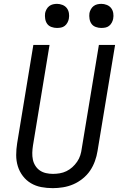

<svg xmlns="http://www.w3.org/2000/svg" viewBox="-20 -968 640 996"><path d="M254 8Q223 8 194 2.5Q165 -3 140.5 -17.5Q116 -32 98.5 -55Q81 -78 72.5 -105.5Q64 -133 64 -163.5Q64 -194 69 -225L153 -735H237L151 -213Q148 -194 147.5 -175.5Q147 -157 150.5 -140Q154 -123 163.5 -108Q173 -93 187 -83.5Q201 -74 218.5 -70Q236 -66 255 -66Q272 -66 290 -69Q308 -72 324.5 -80Q341 -88 355 -100.5Q369 -113 380 -129Q391 -145 396.5 -162.5Q402 -180 404 -197L493 -735H577L486 -185Q482 -159 472.5 -132.5Q463 -106 447.5 -83Q432 -60 409 -41.5Q386 -23 360.5 -12Q335 -1 307.5 3.5Q280 8 254 8ZM505 -823Q491 -823 477 -828Q463 -833 455 -844Q447 -855 444.5 -870Q442 -885 444 -900Q446 -910 451.5 -920Q457 -930 465.5 -936.5Q474 -943 484.5 -945.5Q495 -948 506 -948Q520 -948 534 -942.5Q548 -937 556.5 -926Q565 -915 567.5 -900Q570 -885 567 -870Q565 -860 559.5 -850Q554 -840 545.5 -833.5Q537 -827 526.5 -825Q516 -823 505 -823ZM275 -823Q261 -823 247 -828Q233 -833 225 -844Q217 -855 214.5 -870Q212 -885 214 -900Q216 -910 221.5 -920Q227 -930 235.5 -936.5Q244 -943 254.5 -945.5Q265 -948 276 -948Q290 -948 304 -942.5Q318 -937 326.5 -926Q335 -915 337.5 -900Q340 -885 337 -870Q335 -860 329.5 -850Q324 -840 315.5 -833.5Q307 -827 296.5 -825Q286 -823 275 -823Z"/></svg>

Font: Iosevka Extended
Style: Italic
Weight: 400
Width: 7
Italic angle: -9°
Monospace: yes
Designer: Belleve Invis
Foundry: Belleve Invis
Version: Version 32.5.0; ttfautohint (v1.8.4)